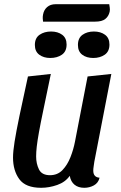

<svg xmlns="http://www.w3.org/2000/svg" viewBox="-20 -874 577 914"><path d="M176 20Q102 20 72 -21Q42 -62 42 -124Q42 -153 49.5 -200Q57 -247 72.5 -321.5Q88 -396 113 -510L222 -522Q201 -420 187 -353.5Q173 -287 165.5 -245Q158 -203 155 -176.5Q152 -150 152 -129Q152 -95 165.5 -67.5Q179 -40 218 -40Q254 -40 277.5 -64.5Q301 -89 315.5 -126Q330 -163 337 -200L397 -510L510 -522L429 -104Q428 -95 426 -83Q424 -71 424 -62Q424 -30 454 -28Q448 -3 427 8.5Q406 20 381 20Q353 20 335 5.5Q317 -9 312 -37Q291 -7 252.5 6.5Q214 20 176 20ZM185 -771Q184 -778 183.5 -786.5Q183 -795 185 -805Q189 -827 204.5 -840.5Q220 -854 245 -854H500Q501 -846 502.5 -837.5Q504 -829 502 -818Q497 -796 481 -783.5Q465 -771 433 -771ZM219 -598Q188 -598 167 -613.5Q146 -629 146 -660Q146 -693 168.5 -708.5Q191 -724 223 -724Q255 -724 276 -708.5Q297 -693 297 -662Q297 -629 274.5 -613.5Q252 -598 219 -598ZM424 -598Q392 -598 371.5 -613.5Q351 -629 351 -660Q351 -693 373 -708.5Q395 -724 427 -724Q459 -724 480 -708.5Q501 -693 501 -662Q501 -629 478.5 -613.5Q456 -598 424 -598Z"/></svg>

Font: Sansita Swashed
Style: Regular
Weight: 400
Designer: Pablo Cosgaya
Foundry: Omnibus-Type
Version: Version 1.003; ttfautohint (v1.8.3)